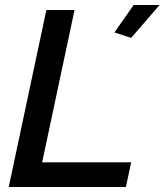

<svg xmlns="http://www.w3.org/2000/svg" viewBox="-20 -750 660 770"><path d="M166 -710H279L149 -99H506L485 0H15ZM439 -620 516 -730H620L506 -598Z"/></svg>

Font: Raleway Thin SemiBold
Style: Italic
Weight: 600
Italic angle: -12°
Version: Version 4.026